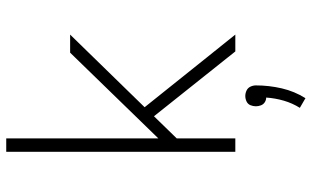

<svg xmlns="http://www.w3.org/2000/svg" viewBox="-212 -563 1000 616"><g transform="rotate(-90 288.0 -255.0)"><path d="M109 0H152V-188L223 -261L431 0H485L252 -291L485 -530H427L152 -247V-735H109ZM281 225Q303 190 312.5 149Q322 108 322 66Q322 57 318 48.5Q314 40 305.5 36Q297 32 288 32Q279 32 270.5 36Q262 40 258.5 48.5Q255 57 255 66Q255 74 258 82Q261 90 268 94.5Q275 99 283 99Q281 128 273 155.5Q265 183 250 207Z"/></g></svg>

Font: Iosevka Sparkle Extralight
Style: Regular
Weight: 200
Designer: Belleve Invis
Foundry: Belleve Invis
Version: Version 4.5.0; ttfautohint (v1.8.3)